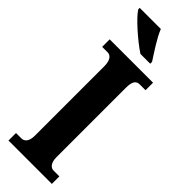

<svg xmlns="http://www.w3.org/2000/svg" viewBox="-307 -945 958 958"><g transform="rotate(45 172.0 -465.5)"><path d="M180 -771H249V-784C225 -822 181 -886 164 -931H15V-921C35 -886 125 -807 180 -771ZM20 0H326V-53H285C266 -53 248 -70 248 -110V-600C248 -647 262 -661 285 -661H326V-714H20V-661H59C76 -661 96 -647 96 -601V-109C96 -67 76 -53 59 -53H20Z"/></g></svg>

Font: Noto Serif Devanagari ExtraCondensed ExtraBold
Style: Regular
Weight: 800
Width: 2
Designer: Universal Thirst, Indian Type Foundry and the Monotype Design Team
Foundry: Monotype Imaging Inc.
Version: Version 2.004